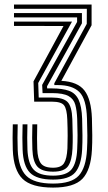

<svg xmlns="http://www.w3.org/2000/svg" viewBox="-20 -820 478 848"><path d="M214.5 8.5Q119.2 8.5 79.6 -30.1Q40 -68.8 36.5 -157.8Q35.8 -183.5 35.6 -211.2Q35.5 -239 36.5 -270.8H58.2Q56.2 -208.5 58.2 -158.5Q61.2 -78.5 95.8 -43.9Q130.2 -9.2 214.5 -9.2Q295.8 -9.2 327.9 -44.4Q360 -79.5 364.2 -158.5Q366 -189.5 365.9 -221.8Q365.8 -254 364.2 -296.2Q361.5 -383.5 330.2 -413.9Q299 -444.2 236 -444.2H220L219.8 -452L363.2 -714.5L363.5 -781H41.8V-800H384.5V-708.5L251 -463Q323.5 -459 353.2 -420.1Q383 -381.2 386 -297.2Q387.2 -254.8 387.5 -222.4Q387.8 -190 386 -157.8Q381.2 -68.8 343.8 -30.1Q306.2 8.5 214.5 8.5ZM214.5 -26.8Q142 -26.8 112.2 -57.4Q82.5 -88 79.8 -159.2Q77.8 -208.5 79.8 -270.8H101.2Q100.2 -236.8 100.2 -211.1Q100.2 -185.5 101.2 -159.8Q103.8 -97.8 128.5 -71Q153.2 -44.2 214.5 -44.2Q273.5 -44.2 296 -72Q318.5 -99.8 321 -162Q322.5 -194.2 322.5 -224.1Q322.5 -254 321 -294.2Q319.5 -331.8 312.6 -357.2Q305.8 -382.8 282.6 -395.8Q259.5 -408.8 209 -408.8H168L166.2 -445L320.5 -723V-743.2H41.8V-762.2H341.8V-717L187.8 -439L188.2 -429.5H209Q255.8 -429.5 284.5 -419.1Q313.2 -408.8 327 -379.9Q340.8 -351 342.8 -295.2Q344 -250.5 344.2 -221.8Q344.5 -193 342.8 -159.8Q339 -90 312.1 -58.4Q285.2 -26.8 214.5 -26.8ZM214.5 -61.8Q164.8 -61.8 144.9 -84.4Q125 -107 123 -160.2Q122 -186.2 122 -211.6Q122 -237 123 -270.8H144.5Q143.5 -234 143.6 -209.4Q143.8 -184.8 144.5 -162.5Q146.2 -117.8 160.6 -98.5Q175 -79.2 214.5 -79.2Q249.8 -79.2 262.6 -99.1Q275.5 -119 277.8 -165.2Q278.8 -186.5 278.8 -220.2Q278.8 -254 277.2 -292.5Q275.5 -337.8 263.2 -354.4Q251 -371 209 -371H131L128 -460.5L260.5 -705.2L41.8 -705.5V-724.5H298L148.8 -453.5L151 -389.2H209Q258.8 -389.2 278.1 -369.9Q297.5 -350.5 299.5 -293.5Q301 -249.8 301.2 -220.2Q301.5 -190.8 300.2 -163.8Q297.8 -111.2 280.9 -86.5Q264 -61.8 214.5 -61.8Z"/></svg>

Font: Big Shoulders Inline Display
Style: Bold
Weight: 700
Designer: Patric King
Foundry: XO Type Co
Version: Version 1.000